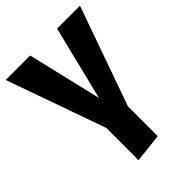

<svg xmlns="http://www.w3.org/2000/svg" viewBox="-224 -635 960 960"><g transform="rotate(-45 256.5 -154.5)"><path d="M333 -6V205L180 222V-6L-6 -531H167L260 -138L357 -531H519Z"/></g></svg>

Font: FiraGOUPP
Style: Bold
Weight: 700
Designer: bBox Type
Foundry: bBox Type GmbH
Version: Version 1.001